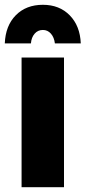

<svg xmlns="http://www.w3.org/2000/svg" viewBox="-22 -781 357 801"><path d="M68 -541H245V0H68ZM-2 -600Q1 -674 44 -717.5Q87 -761 157 -761Q226 -761 269 -717Q312 -673 315 -600H207Q204 -625 190.5 -640.5Q177 -656 157 -656Q136 -656 122.5 -640.5Q109 -625 107 -600Z"/></svg>

Font: Montserrat V1
Style: Bold
Weight: 700
Designer: Julieta Ulanovsky
Foundry: Julieta Ulanovsky
Version: Version 6.001